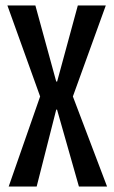

<svg xmlns="http://www.w3.org/2000/svg" viewBox="-20 -680 417 700"><path d="M11.7 0 126.3 -328.3 7 -660H109L185 -382.7H188.3L263.7 -660H365.7L245.7 -328.3L370.3 0H267.7L188 -280.3H185L113.7 0Z"/></svg>

Font: Bricolage Grotesque 96pt ExtraBold Condensed
Style: Regular
Weight: 800
Width: 3
Version: Version 1.001;gftools[0.9.33.dev8+g029e19f]